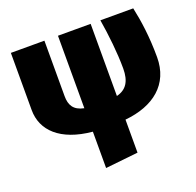

<svg xmlns="http://www.w3.org/2000/svg" viewBox="-132 -673 1059 1038"><g transform="rotate(-20 397.5 -153.5)"><path d="M770 -242C770 -359 756 -456 739 -534H550C565 -444 577 -336 577 -247C577 -174 551 -133 494 -119V-534H306V-117C247 -129 228 -163 228 -215V-534H35V-205C35 -88 124 1 306 18V227L494 207V17C660 1 770 -86 770 -242Z"/></g></svg>

Font: Fira Sans Heavy
Style: Regular
Weight: 900
Designer: bBox Type GmbH & Carrois Corporate GbR & Edenspiekermann AG
Foundry: bBox Type GmbH & Carrois Corporate GbR & Edenspiekermann AG
Version: Version 4.300;PS 004.300;hotconv 1.0.88;makeotf.lib2.5.64775